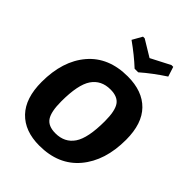

<svg xmlns="http://www.w3.org/2000/svg" viewBox="-252 -1011 1146 1146"><g transform="rotate(45 321.0 -438.0)"><path d="M524 -887 544 -825Q463 -772 399 -716H369Q310 -771 234 -825L269 -887H283Q366 -837 387 -824Q397 -830 509 -887ZM373 -655Q497 -655 565 -585.5Q633 -516 633 -380Q633 -203 543 -96Q453 11 291 11Q168 11 100 -60Q32 -131 32 -268Q32 -445 121.5 -550Q211 -655 373 -655ZM355 -527Q277 -527 237 -468.5Q197 -410 197 -269Q197 -182 221.5 -145.5Q246 -109 307 -109Q385 -109 425 -168Q465 -227 465 -369Q465 -455 440.5 -491Q416 -527 355 -527Z"/></g></svg>

Font: Alegreya Sans SC ExtraBold
Style: Italic
Weight: 800
Italic angle: -7°
Designer: Juan Pablo del Peral
Foundry: Huerta Tipografica
Version: Version 2.007